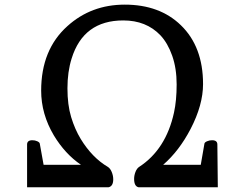

<svg xmlns="http://www.w3.org/2000/svg" viewBox="-20 -793 1037 813"><path d="M459.5 -33.7Q459.5 -4.4 439.5 0H94.7V-181.2Q94.7 -199.2 117.2 -199.2Q128.4 -199.2 137.9 -194.8Q147.5 -190.4 148.4 -185.1L164.6 -95.2H322.8Q255.4 -141.1 208 -219.7Q154.3 -310.1 154.3 -409.2Q154.3 -583 265.6 -682.6Q366.2 -773.4 508.3 -773.4Q656.2 -773.4 746.1 -686Q839.8 -595.2 839.8 -437Q839.8 -348.6 787.1 -247.1Q738.8 -154.3 670.9 -95.2H830.1L845.7 -185.1Q846.7 -190.4 856.7 -194.8Q866.7 -199.2 877.9 -199.2Q900.4 -199.2 900.4 -181.2L902.3 0H566.9Q547.9 -3.9 547.9 -35.6Q547.9 -50.3 553.7 -65.2Q559.6 -80.1 569.3 -86.4Q682.6 -160.2 716.8 -316.4Q728 -367.7 728 -435.5Q728 -503.4 709.2 -556.9Q690.4 -610.4 659.2 -643.6Q599.1 -706.5 502 -706.5Q333 -706.5 283.2 -544.9Q265.6 -488.8 265.6 -418.9Q265.6 -349.1 281.2 -297.4Q296.9 -245.6 321.8 -204.6Q370.1 -125.5 436.5 -86.4Q446.8 -80.1 453.1 -64.7Q459.5 -49.3 459.5 -33.7Z"/></svg>

Font: Stoke
Style: Regular
Weight: 400
Designer: Nicole Fally
Foundry: Nicole Fally
Version: Version 1.002